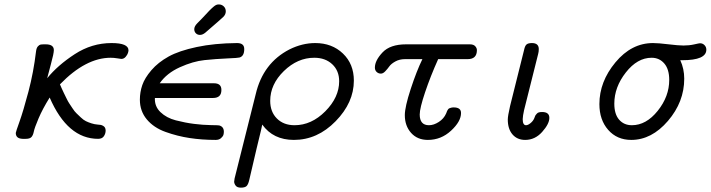

<svg xmlns="http://www.w3.org/2000/svg" viewBox="-20 -632 3235 874"><path d="M51.8 -26.9Q51.8 -30.8 68.8 -78.4Q85.9 -126 109.4 -214.6Q132.8 -303.2 144 -397.9Q146 -414.1 152.6 -421.1Q159.2 -428.2 165 -429.2Q170.9 -430.2 184.1 -430.2H188Q225.1 -430.2 225.1 -403.8Q225.1 -388.7 211.7 -339.8Q198.2 -291 194.8 -275.9Q242.7 -335 320.3 -385.5Q397.9 -436 487.8 -436Q564.9 -436 564.9 -402.8Q564.9 -398.9 562.5 -390.9Q560.1 -382.8 552 -373.3Q543.9 -363.8 532.2 -363.8Q529.3 -363.8 513.7 -366.5Q498 -369.1 483.9 -369.1Q370.1 -369.1 252.9 -248Q252.9 -247.1 260.5 -230.5Q268.1 -213.9 270.5 -209Q272.9 -204.1 281.5 -186.5Q290 -168.9 294.9 -161.9Q299.8 -154.8 309.8 -139.4Q319.8 -124 327.9 -116.5Q335.9 -108.9 347.9 -97.4Q359.9 -85.9 370.8 -80.6Q381.8 -75.2 396 -70.6Q410.2 -65.9 424.8 -64.9Q425.8 -64.9 428.5 -64.5Q431.2 -64 433.1 -64Q435.1 -64 438 -63.5Q440.9 -63 443.4 -62Q445.8 -61 448.5 -59.6Q451.2 -58.1 453.6 -56.2Q456.1 -54.2 457.5 -51.5Q459 -48.8 460 -45.4Q460.9 -42 460.9 -38.1Q460.9 -23.9 452.9 -12Q444.8 0 426.8 0Q287.6 0 206.1 -188Q173.8 -136.2 155.5 -93Q137.2 -49.8 134 -33.4Q130.9 -17.1 123.5 -8.5Q116.2 0 97.2 0H83Q51.8 -1 51.8 -26.9Z M616.7 -178.2Q616.7 -212.4 627.7 -244.6Q638.7 -276.9 669.2 -312.5Q699.7 -348.1 747.3 -374.5Q794.9 -400.9 875.5 -418Q956.1 -435.1 1059.1 -436Q1092.3 -436 1091.8 -408.2Q1091.8 -376 1069.8 -370.1Q1064.9 -368.2 1013.9 -366Q962.9 -363.8 910.9 -358.4Q858.9 -353 798.8 -325.9Q738.8 -298.8 707 -252.9H954.1Q988.3 -252.9 987.8 -222.2Q987.8 -186 949.7 -186H685.1Q683.1 -147.9 710.4 -121.6Q737.8 -95.2 780.3 -84.2Q822.8 -73.2 863.3 -68.1Q903.8 -63 939.9 -62.5Q976.1 -62 978 -61Q999 -55.2 999 -32.2Q999 -25.4 997.1 -18.3Q995.1 -11.2 986.1 -3.2Q977.1 4.9 961.9 4.9Q898.9 4.9 843 -3.7Q787.1 -12.2 733.4 -31.5Q679.7 -50.8 648.2 -88.6Q616.7 -126.5 616.7 -178.2ZM864.3 -499Q864.3 -512.2 877.9 -525.9Q889.2 -537.1 900.6 -549.1Q912.1 -561 918.5 -568.1Q924.8 -575.2 931.9 -582.5Q939 -589.8 943.1 -593.5Q947.3 -597.2 951.7 -601.1Q956.1 -605 958.5 -606.4Q960.9 -607.9 963.9 -609.4Q966.8 -610.8 969.5 -611.3Q972.2 -611.8 976.1 -611.8Q989.3 -611.8 998.5 -603Q1007.8 -594.2 1007.8 -580.1Q1007.8 -565.9 995.8 -554.4Q983.9 -543 914.1 -482.9Q901.9 -473.1 890.1 -473.1Q878.9 -473.1 871.6 -480.5Q864.3 -487.8 864.3 -499Z M1045.9 194.8Q1045.9 189.9 1047.9 180.2L1144 -203.1Q1177.2 -345.2 1297.9 -407.2Q1356 -436 1415 -436Q1491.2 -436 1541 -388.4Q1590.8 -340.8 1590.8 -265.1Q1590.8 -165 1507.8 -80.1Q1424.8 4.9 1317.9 4.9Q1223.6 4.9 1173.8 -64.9Q1171.9 -53.7 1167.7 -36.9Q1163.6 -20 1148.7 41.5Q1133.8 103 1114.7 187Q1109.9 208 1102.3 215.1Q1094.7 222.2 1076.7 222.2Q1059.6 222.2 1052.7 212.9Q1045.9 203.6 1045.9 194.8ZM1210 -172.9Q1210 -123 1240.5 -92.5Q1271 -62 1320.8 -62Q1397.9 -62 1460.9 -125.5Q1523.9 -189 1523.9 -262.2Q1523.9 -310.1 1492.4 -339.6Q1460.9 -369.1 1410.6 -369.1Q1334.5 -369.1 1272.2 -308.6Q1210 -248 1210 -172.9Z M1686.5 -324.2Q1686.5 -356.4 1721.2 -393.3Q1755.9 -430.2 1828.6 -430.2H2118.7Q2135.7 -430.2 2143.3 -421.6Q2150.9 -413.1 2150.9 -403.8Q2150.9 -362.8 2108.9 -362.8H1974.6Q1939.5 -284.7 1915 -211.9Q1890.6 -139.2 1890.6 -110.8Q1890.6 -62 1932.6 -62Q1954.6 -62 1977.5 -76.9Q2000.5 -91.8 2010.7 -115.2L2012.7 -120.1Q2014.6 -125 2015.1 -126.5Q2015.6 -127.9 2018.6 -132.6Q2021.5 -137.2 2024.7 -138.7Q2027.8 -140.1 2033.2 -141.6Q2038.6 -143.1 2044.9 -143.1Q2079.1 -143.1 2078.6 -117.2Q2078.6 -79.1 2033.2 -37.1Q1987.8 4.9 1927.7 4.9Q1879.9 4.9 1851.3 -27.1Q1822.8 -59.1 1822.8 -107.9Q1822.8 -145 1849.6 -227.1Q1876.5 -309.1 1902.8 -362.8H1823.7Q1798.8 -362.8 1779.8 -352.3Q1760.7 -341.8 1752.2 -329.8Q1743.7 -317.9 1733.6 -307.4Q1723.6 -296.9 1713.9 -296.9Q1702.6 -296.9 1694.6 -304.4Q1686.5 -312 1686.5 -324.2Z M2291.5 -87.9Q2291.5 -104 2301.8 -148.9L2365.7 -404.8Q2369.6 -423.8 2377.2 -429.9Q2384.8 -436 2401.4 -436Q2432.1 -436 2432.6 -409.2Q2432.6 -396 2429.7 -386.2L2365.7 -130.9Q2359.9 -105 2359.4 -89.8Q2359.4 -62 2374.5 -62Q2383.3 -62 2395 -71.5Q2406.7 -81.1 2411.6 -92.8Q2412.6 -94.7 2414.6 -100.3Q2416.5 -106 2418.5 -108.4Q2420.4 -110.8 2424.1 -115Q2427.7 -119.1 2433.6 -120.6Q2439.5 -122.1 2447.8 -122.1Q2481 -122.1 2480.7 -95Q2480.5 -67.9 2448 -31.5Q2415.5 4.9 2370.6 4.9Q2334.5 4.9 2313 -20Q2291.5 -44.9 2291.5 -87.9Z M2708.5 -158.2Q2708.5 -260.3 2781.5 -348.1Q2854.5 -436 2952.6 -436Q2976.6 -436 3022.5 -430.4Q3068.4 -424.8 3091.3 -424.8Q3117.2 -424.8 3139.9 -429.9Q3162.6 -435.1 3166.5 -435.1Q3178.7 -435.1 3187 -426.5Q3195.3 -418 3195.3 -405.8Q3195.3 -357.9 3085.4 -357.9H3076.7Q3094.7 -318.8 3094.7 -273.9Q3094.7 -168 3020.5 -81.5Q2946.3 4.9 2853.5 4.9Q2788.6 4.9 2748.5 -40.8Q2708.5 -86.4 2708.5 -158.2ZM2776.4 -160.2Q2776.4 -112.3 2798.3 -87.2Q2820.3 -62 2856.4 -62Q2921.4 -62 2973.9 -127.4Q3026.4 -192.9 3026.4 -268.1Q3026.4 -316.9 3003.9 -343Q2981.4 -369.1 2946.3 -369.1Q2881.3 -369.1 2828.9 -302.2Q2776.4 -235.4 2776.4 -160.2Z"/></svg>

Font: CMU Typewriter Text
Style: Italic
Weight: 500
Italic angle: -14.04°
Version: Version 0.7.0